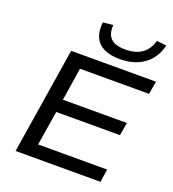

<svg xmlns="http://www.w3.org/2000/svg" viewBox="-165 -1072 1081 1197"><g transform="rotate(20 375.5 -473.0)"><path d="M76 0 188 -705H751L736 -619H278L244 -401H668L654 -315H231L194 -86H652L639 0ZM490 -760Q425 -760 383.5 -780.5Q342 -801 324 -841Q306 -881 313 -939L380 -946Q375 -888 404 -858Q433 -828 502 -828Q571 -828 612.5 -858.5Q654 -889 669 -946L734 -939Q713 -852 649 -806Q585 -760 490 -760Z"/></g></svg>

Font: Nunito Sans 10pt Expanded Medium
Style: Italic
Weight: 500
Width: 7
Italic angle: -9°
Designer: Vernon Adams
Foundry: Vernon Adams
Version: Version 3.101;gftools[0.9.27]